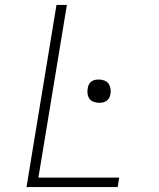

<svg xmlns="http://www.w3.org/2000/svg" viewBox="-20 -755 640 775"><path d="M87 0 208 -735H250L135 -38H461L455 0ZM380 -340Q369 -340 358 -344Q347 -348 341 -356.5Q335 -365 333.5 -376Q332 -387 334 -398Q335 -406 338.5 -413.5Q342 -421 349 -426Q356 -431 363.5 -432.5Q371 -434 379 -434Q390 -434 401 -430Q412 -426 418 -417.5Q424 -409 426 -398Q428 -387 426 -376Q425 -368 421 -360.5Q417 -353 410 -348Q403 -343 395.5 -341.5Q388 -340 380 -340Z"/></svg>

Font: Iosevka XLt Ex Obl
Style: Regular
Weight: 200
Width: 7
Italic angle: -9°
Monospace: yes
Designer: Belleve Invis
Foundry: Belleve Invis
Version: Version 32.5.0; ttfautohint (v1.8.4)